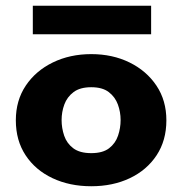

<svg xmlns="http://www.w3.org/2000/svg" viewBox="-20 -638 633 667"><path d="M297 9Q222 9 162.5 -19Q103 -47 69 -98.5Q35 -150 35 -220Q35 -289 69.5 -340.5Q104 -392 163.5 -421Q223 -450 297 -450Q371 -450 430 -421Q489 -392 523.5 -340.5Q558 -289 558 -220Q558 -150 524 -98.5Q490 -47 431 -19Q372 9 297 9ZM297 -106Q337 -106 359 -123Q381 -140 390 -166.5Q399 -193 399 -221Q399 -249 389.5 -275Q380 -301 358 -318Q336 -335 297 -335Q258 -335 235.5 -318Q213 -301 203.5 -275Q194 -249 194 -221Q194 -193 203 -166.5Q212 -140 234.5 -123Q257 -106 297 -106ZM94 -519V-618H505V-519Z"/></svg>

Font: Teachers
Style: Bold
Weight: 700
Designer: Alfredo Marco Pradil, Chank Diesel
Version: Version 1.001